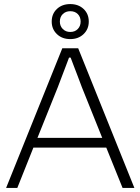

<svg xmlns="http://www.w3.org/2000/svg" viewBox="-20 -923 690 943"><path d="M10 0 286 -686H364L640 0H582L502 -198H144L65 0ZM164 -246H482L382 -495Q379 -503 373 -519Q367 -535 359 -556Q351 -577 342.5 -599Q334 -621 327 -640H319Q312 -621 302 -595Q292 -569 282 -542.5Q272 -516 264 -495ZM325 -731Q285 -731 259.5 -755.5Q234 -780 234 -817Q234 -855 259.5 -879Q285 -903 325 -903Q365 -903 390.5 -879Q416 -855 416 -817Q416 -780 390.5 -755.5Q365 -731 325 -731ZM325 -766Q348 -766 362 -780.5Q376 -795 376 -817Q376 -840 362 -854Q348 -868 325 -868Q303 -868 288.5 -854Q274 -840 274 -817Q274 -795 288.5 -780.5Q303 -766 325 -766Z"/></svg>

Font: Archivo Thin
Style: Regular
Weight: 250
Designer: Hector Gatti
Foundry: Omnibus-Type
Version: Version 2.001